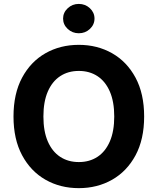

<svg xmlns="http://www.w3.org/2000/svg" viewBox="-20 -971 822 1001"><path d="M731.5 -363.6Q731.5 -244.7 686.6 -161.2Q641.7 -77.8 564.5 -33.9Q487.2 9.9 391 9.9Q294 9.9 217 -34.1Q139.9 -78.1 95.2 -161.6Q50.4 -245 50.4 -363.6Q50.4 -482.6 95.2 -566.1Q139.9 -649.5 217 -693.4Q294 -737.2 391 -737.2Q487.2 -737.2 564.5 -693.4Q641.7 -649.5 686.6 -566.1Q731.5 -482.6 731.5 -363.6ZM575.6 -363.6Q575.6 -440.7 552.7 -493.6Q529.8 -546.5 488.3 -573.9Q446.7 -601.2 391 -601.2Q335.2 -601.2 293.7 -573.9Q252.1 -546.5 229.2 -493.6Q206.3 -440.7 206.3 -363.6Q206.3 -286.6 229.2 -233.7Q252.1 -180.8 293.7 -153.4Q335.2 -126.1 391 -126.1Q446.7 -126.1 488.3 -153.4Q529.8 -180.8 552.7 -233.7Q575.6 -286.6 575.6 -363.6ZM391 -797.6Q357.2 -797.6 333.1 -820.1Q308.9 -842.7 308.9 -874.3Q308.9 -905.5 333.1 -928.1Q357.2 -950.6 390.6 -950.6Q424.7 -950.6 448.7 -928.1Q472.7 -905.5 472.7 -874.3Q472.7 -842.7 448.7 -820.1Q424.7 -797.6 391 -797.6Z"/></svg>

Font: InterMG
Style: Bold
Weight: 700
Designer: Rasmus Andersson
Foundry: rsms
Version: Version 3.019;December 26, 2023;FontCreator 15.0.0.2955 64-b